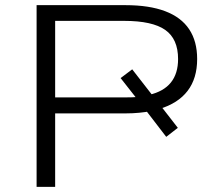

<svg xmlns="http://www.w3.org/2000/svg" viewBox="-20 -725 837 745"><path d="M122 0V-705H467Q559 -705 621 -681.5Q683 -658 714 -611.5Q745 -565 745 -496Q745 -421 708 -372.5Q671 -324 598 -302L597 -323L670 -229L625 -194L539 -306L566 -294Q546 -290 520.5 -287.5Q495 -285 467 -285H194V0ZM194 -347H462Q479 -347 493.5 -347.5Q508 -348 522 -350L518 -333L448 -422L493 -456L577 -348L559 -357Q671 -383 671 -496Q671 -574 621 -609Q571 -644 462 -644H194Z"/></svg>

Font: Nunito Sans 10pt Expanded Light
Style: Regular
Weight: 300
Width: 7
Designer: Vernon Adams
Foundry: Vernon Adams
Version: Version 3.101;gftools[0.9.27]